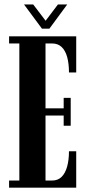

<svg xmlns="http://www.w3.org/2000/svg" viewBox="-20 -868 410 888"><path d="M22 0V-33H69.5V-667H22V-700H332.5V-533H299Q299 -573.5 290.8 -603.8Q282.5 -634 265.2 -650.5Q248 -667 221 -667H190.5V-367H274.5V-415.5H307V-286.5H274.5V-333.5H190.5V-33H220.5Q248 -33 265 -50Q282 -67 290.5 -97.5Q299 -128 299 -168.5H332.5V0ZM174 -735.5 91 -847.5H133.5L191 -772L248 -847.5H291L208.5 -735.5Z"/></svg>

Font: Imbue 24pt
Style: Bold
Weight: 700
Designer: Tyler Finck
Foundry: Etcetera Type Company
Version: Version 1.102